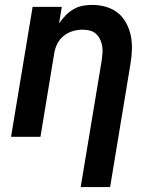

<svg xmlns="http://www.w3.org/2000/svg" viewBox="-20 -558 640 783"><path d="M309 205 395 -313Q397 -328 398 -343Q399 -358 396.5 -372Q394 -386 387.5 -399Q381 -412 370.5 -421Q360 -430 346 -433.5Q332 -437 317 -437Q297 -437 276.5 -431Q256 -425 239.5 -411.5Q223 -398 213.5 -379Q204 -360 201 -340L145 0H25L113 -530H232L221 -463Q233 -480 247.5 -495Q262 -510 280 -520.5Q298 -531 317.5 -534.5Q337 -538 356 -538Q385 -538 412.5 -530Q440 -522 461 -505Q482 -488 495 -463.5Q508 -439 513.5 -412Q519 -385 518 -355.5Q517 -326 512 -297L429 205Z"/></svg>

Font: Iosevka Curly Extended
Style: Bold Italic
Weight: 700
Width: 7
Italic angle: -9°
Monospace: yes
Designer: Belleve Invis
Foundry: Belleve Invis
Version: Version 11.1.0; ttfautohint (v1.8.3)